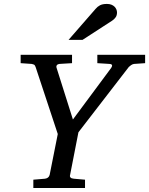

<svg xmlns="http://www.w3.org/2000/svg" viewBox="-20 -947 751 967"><path d="M654.8 -625Q647.5 -624 640.1 -618.9Q632.8 -613.8 628.9 -609.9L375 -280.8L333 -65.9Q330.6 -58.6 335 -53.2Q339.4 -47.9 352.1 -46.9L408.2 -42V0H147.9V-42L206.1 -46.9Q214.8 -47.9 221.2 -52.5Q227.5 -57.1 230 -65.9L271 -272L159.2 -609.9Q155.8 -619.6 150.6 -621.8Q145.5 -624 140.1 -625L84 -628.9V-670.9H342.8V-628.9L278.8 -625Q270.5 -624 266.4 -618.7Q262.2 -613.3 265.1 -605L347.2 -345.2L540 -605Q542 -608.4 543.5 -611.8Q544.9 -615.2 544.4 -617.9Q543.9 -620.6 541.3 -622.6Q538.6 -624.5 532.2 -625L470.2 -628.9V-670.9H710.9V-628.9ZM569.3 -884.3Q569.3 -870.1 563 -860.6Q556.6 -851.1 545.4 -843.3L395.5 -746.1H325.2L461.4 -902.3Q466.3 -908.2 471.7 -912.6Q477.1 -917 483.6 -920.4Q490.2 -923.8 498.8 -925.5Q507.3 -927.2 518.6 -927.2Q531.7 -927.2 541.3 -923.3Q550.8 -919.4 556.9 -913.3Q563 -907.2 566.2 -899.4Q569.3 -891.6 569.3 -884.3Z"/></svg>

Font: Charis SIL
Style: Italic
Weight: 400
Italic angle: -11°
Foundry: SIL International
Version: Version 4.112